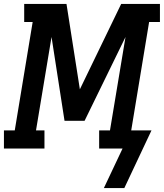

<svg xmlns="http://www.w3.org/2000/svg" viewBox="-37 -755 833 976"><path d="M491 201 586 0H467V-92H522L601 -567L393 -141H291L225 -567L146 -92H189V0H-17V-92H38L129 -643H86V-735H301L369 -301L579 -735H776V-643H721L630 -92H733L595 201Z"/></svg>

Font: Iosevka Etoile Semibold
Style: Italic
Weight: 600
Italic angle: -9°
Designer: Belleve Invis
Foundry: Belleve Invis
Version: Version 22.1.2; ttfautohint (v1.8.4)